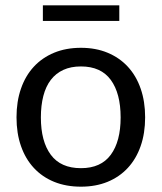

<svg xmlns="http://www.w3.org/2000/svg" viewBox="-20 -694 607 721"><path d="M284 -514.5Q339.5 -514.5 384 -496Q428.5 -477.5 460 -443.5Q491.5 -409.5 508.2 -361.2Q525 -313 525 -253.5Q525 -193.5 508.2 -145.5Q491.5 -97.5 460 -63.5Q428.5 -29.5 384 -11.2Q339.5 7 284 7Q228 7 183.2 -11.2Q138.5 -29.5 107 -63.5Q75.5 -97.5 58.8 -145.5Q42 -193.5 42 -253.5Q42 -313 58.8 -361.2Q75.5 -409.5 107 -443.5Q138.5 -477.5 183.2 -496Q228 -514.5 284 -514.5ZM284 -62.5Q359 -62.5 396 -112.8Q433 -163 433 -253Q433 -343.5 396 -394Q359 -444.5 284 -444.5Q246 -444.5 217.8 -431.5Q189.5 -418.5 170.8 -394Q152 -369.5 142.8 -333.8Q133.5 -298 133.5 -253Q133.5 -163 170.8 -112.8Q208 -62.5 284 -62.5ZM141 -674H428V-615.5H141Z"/></svg>

Font: Lato 2
Style: Regular
Weight: 400
Designer: Lukasz Dziedzic with Adam Twardoch and Botio Nikoltchev
Foundry: tyPoland Lukasz Dziedzic
Version: Version 2.015; 2015-08-06; http://www.latofonts.com/